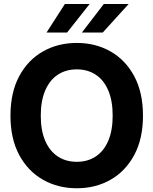

<svg xmlns="http://www.w3.org/2000/svg" viewBox="-20 -958 789 987"><path d="M374.6 9.8Q278 9.8 200.7 -34.2Q123.4 -78.1 78.6 -161.6Q33.8 -245 33.8 -363.3Q33.8 -482.3 78.6 -566Q123.4 -649.7 200.7 -693.5Q278 -737.3 374.6 -737.3Q471.4 -737.3 548.3 -693.5Q625.3 -649.7 670.2 -566Q715 -482.3 715 -363.3Q715 -244.7 670.2 -161.3Q625.3 -77.8 548.3 -34Q471.4 9.8 374.6 9.8ZM374.6 -126.2Q430.6 -126.2 472 -153.5Q513.5 -180.8 536.3 -233.7Q559.2 -286.6 559.2 -363.3Q559.2 -440.4 536.3 -493.6Q513.5 -546.8 472 -574.1Q430.6 -601.4 374.6 -601.4Q318.9 -601.4 277.4 -574.1Q235.8 -546.8 212.7 -493.6Q189.6 -440.4 189.6 -363.3Q189.6 -286.6 212.7 -233.7Q235.8 -180.8 277.4 -153.5Q318.9 -126.2 374.6 -126.2ZM400.8 -790.6 513.7 -937.5H641.4L508 -790.6ZM219.1 -790.6 313.5 -937.5H440.8L324.8 -790.6Z"/></svg>

Font: Inter Tight
Style: Regular
Weight: 400
Designer: Rasmus Andersson
Foundry: rsms
Version: Version 3.002